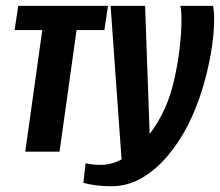

<svg xmlns="http://www.w3.org/2000/svg" viewBox="-20 -515 747 652"><path d="M65.8 0 123.6 -413H29.7L41.9 -495H346.7L334.5 -413H240L182.2 0Z M358.5 117.4Q330.1 117.4 306 114.3Q281.8 111.3 263.2 105.9L270.6 39.5Q280.4 41.5 292.6 43.2Q304.9 44.9 322.4 44.9Q365.8 44.9 407.5 17.5Q449.2 -10 484.4 -55Q519.6 -100.1 541.8 -151.5Q559.7 -192.4 571.6 -244.1Q583.5 -295.9 589.9 -349.6Q596.3 -403.4 596.3 -448.6Q596.3 -463.3 595.3 -475.1Q594.3 -487 592.3 -495H703.5Q707.2 -477.7 707.2 -449.9Q707.2 -397.2 696.2 -333.8Q685.2 -270.5 665.2 -206.4Q645.2 -142.4 616.4 -86.9Q587.4 -30.3 547.8 16.1Q508.2 62.5 460.7 89.9Q413.1 117.4 358.5 117.4ZM394.7 52.9 355.6 -495H472.7L490.3 -1.2Z"/></svg>

Font: Alumni Sans SC Thin
Style: Italic
Weight: 100
Italic angle: -8°
Designer: Robert E. Leuschke
Foundry: Robert E. Leuschke
Version: Version 1.016